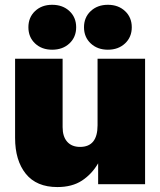

<svg xmlns="http://www.w3.org/2000/svg" viewBox="-20 -757 658 789"><path d="M215.8 11.7Q129.9 11.7 85.9 -43Q42 -97.7 42 -190.4V-515.6H237.3V-234.4Q237.3 -195.8 256.1 -174.6Q274.9 -153.3 309.1 -153.3Q380.9 -153.3 380.9 -242.2V-515.6H576.2V0H383.3V-85.9Q357.4 -41.5 316.9 -14.9Q276.4 11.7 215.8 11.7ZM423.3 -552.7Q380.4 -552.7 352.8 -578.6Q325.2 -604.5 325.2 -645Q325.2 -685.5 352.8 -711.4Q380.4 -737.3 423.3 -737.3Q466.3 -737.3 493.9 -711.4Q521.5 -685.5 521.5 -645Q521.5 -604.5 493.9 -578.6Q466.3 -552.7 423.3 -552.7ZM194.3 -552.7Q151.4 -552.7 124 -578.6Q96.7 -604.5 96.7 -645Q96.7 -685.5 124 -711.4Q151.4 -737.3 194.3 -737.3Q237.8 -737.3 265.4 -711.4Q293 -685.5 293 -645Q293 -604.5 265.4 -578.6Q237.8 -552.7 194.3 -552.7Z"/></svg>

Font: Inter Display Black
Style: Regular
Weight: 900
Designer: Rasmus Andersson
Foundry: rsms
Version: Version 4.000;git-a52131595